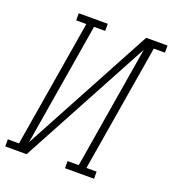

<svg xmlns="http://www.w3.org/2000/svg" viewBox="-168 -837 845 939"><g transform="rotate(20 254.5 -367.5)"><path d="M-34 0V-37H24L134 -698H81V-735H232V-698H174L68 -59L432 -735H543V-698H485L375 -37H428V0H277V-37H335L441 -676L77 0Z"/></g></svg>

Font: Iosevka Slab Extralight
Style: Italic
Weight: 200
Italic angle: -9°
Monospace: yes
Designer: Belleve Invis
Foundry: Belleve Invis
Version: Version 11.1.1; ttfautohint (v1.8.3)